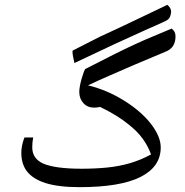

<svg xmlns="http://www.w3.org/2000/svg" viewBox="-20 -907 762 792"><path d="M308 -135Q221 -135 167.5 -152Q114 -169 89 -203Q68 -233 68 -276Q68 -287 69.5 -297.5Q71 -308 74 -319Q77 -330 81 -340H117Q115 -331 114 -320.5Q113 -310 113 -299Q113 -276 124.5 -259Q136 -242 159 -232Q182 -222 221.5 -216.5Q261 -211 316 -211Q374 -211 423 -216Q472 -221 516.5 -234Q561 -247 603 -270Q591 -304 568.5 -335Q546 -366 510 -394Q487 -413 457.5 -431Q428 -449 393 -466Q380 -463 368 -463Q341 -463 324 -481.5Q307 -500 307 -528Q307 -539 310 -554.5Q313 -570 317.5 -585Q322 -600 326 -611Q330 -622 333 -623Q401 -658 449 -682Q497 -706 535 -723.5Q573 -741 609 -756Q645 -771 688 -789Q696 -783 700 -775.5Q704 -768 704 -757Q704 -733 693.5 -717Q683 -701 661 -693Q593 -665 535 -640Q477 -615 429 -594Q381 -573 343 -555Q421 -536 491 -492.5Q561 -449 602 -397Q643 -344 643 -299Q643 -219 559.5 -177Q476 -135 308 -135ZM287 -647Q283 -664 281 -675.5Q279 -687 279 -694Q279 -699 281 -699Q309 -713 337 -727.5Q365 -742 393 -756Q463 -788 532 -821Q601 -854 670 -887Q686 -875 686 -857Q684 -842 679 -833.5Q674 -825 658 -818Q643 -811 626 -803.5Q609 -796 582 -784Q530 -761 454.5 -726Q379 -691 287 -647Z"/></svg>

Font: Noto Naskh Arabic UI
Style: Regular
Weight: 400
Designer: Monotype Design Team, David Williams, Mohamad Dakak and Nizar Qandah
Foundry: Monotype Imaging Inc.
Version: Version 2.014